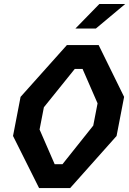

<svg xmlns="http://www.w3.org/2000/svg" viewBox="-20 -960 660 980"><path d="M179.5 0H338L575 -266L613.5 -465.5L483.5 -730H321.5L85 -465.5L46.5 -266ZM182 -299 204 -412.5 361.5 -608H401.5L478 -432.5L456 -319L299 -122H259ZM365 -814.5 487 -939.5H619L469.5 -814.5Z"/></svg>

Font: Monaspace Krypton SemiBold
Style: Italic
Weight: 600
Italic angle: -11°
Designer: Riley Cran & the Lettermatic Team
Foundry: Lettermatic
Version: Version 1.101 (Monaspace Krypton)